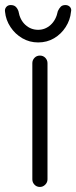

<svg xmlns="http://www.w3.org/2000/svg" viewBox="-51 -740 302 760"><path d="M137 -30Q137 -18 128 -9Q119 0 107 0Q94 0 85.5 -9Q77 -18 77 -30V-490Q77 -502 85.5 -511Q94 -520 107 -520Q120 -520 128.5 -511Q137 -502 137 -490ZM100 -572Q66 -572 37.5 -588.5Q9 -605 -9.5 -633Q-28 -661 -31 -693Q-33 -704 -26.5 -712Q-20 -720 -9 -720Q4 -720 11 -713.5Q18 -707 22 -696Q28 -661 49.5 -641.5Q71 -622 100 -622Q128 -622 149.5 -641.5Q171 -661 178 -696Q183 -707 189.5 -713.5Q196 -720 208 -720Q219 -720 226 -712.5Q233 -705 230 -693Q227 -661 209 -633Q191 -605 163 -588.5Q135 -572 100 -572Z"/></svg>

Font: zvoove
Style: Regular
Weight: 400
Designer: Vernon Adams (Nunito) & Andrew Paglinawan (Quicksand)
Foundry: zvoove
Version: Version 3.006